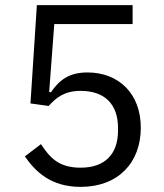

<svg xmlns="http://www.w3.org/2000/svg" viewBox="-20 -718 640 750"><path d="M498 -624V-698H124L99 -314L170 -304C199 -336 231 -363 295 -363C390 -363 441 -310 441 -218V-208C441 -116 390 -63 295 -63C211 -63 176 -100 140 -155L77 -107C119 -47 179 12 295 12C442 12 530 -83 530 -219C530 -354 442 -435 322 -435C249 -435 212 -405 179 -358H172L192 -624Z"/></svg>

Font: Braiins Sans
Style: Regular
Weight: 400
Designer: Mike Abbink, Paul van der Laan, Pieter van Rosmalen, Jiri Chlebus, Lubos Buracinsky
Foundry: Bold Monday, Sudetype
Version: Version 1.000;hotconv 1.0.109;makeotfexe 2.5.65596